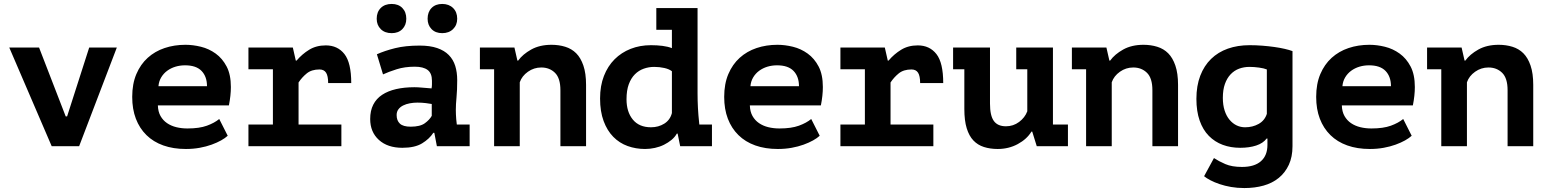

<svg xmlns="http://www.w3.org/2000/svg" viewBox="-20 -741 7840 973"><path d="M313 -151H320L432 -500H572L381 0H242L27 -500H178Z M1134 -53Q1121 -41 1100.5 -29.5Q1080 -18 1052.5 -8Q1025 2 992 8Q959 14 922 14Q858 14 807.5 -4Q757 -22 722 -56.5Q687 -91 668.5 -139.5Q650 -188 650 -250Q650 -316 671 -365.5Q692 -415 728.5 -448Q765 -481 814 -497.5Q863 -514 920 -514Q958 -514 998.5 -504Q1039 -494 1073 -469.5Q1107 -445 1128.5 -404Q1150 -363 1150 -300Q1150 -257 1140 -207H780Q781 -175 793.5 -153Q806 -131 826.5 -117Q847 -103 873.5 -96.5Q900 -90 930 -90Q990 -90 1028.5 -104Q1067 -118 1091 -138ZM918 -410Q892 -410 869 -403Q846 -396 827.5 -382.5Q809 -369 797 -349Q785 -329 783 -304H1029Q1029 -353 1001.5 -381.5Q974 -410 918 -410Z M1239 -110H1363V-390H1239V-500H1464L1479 -434H1483Q1511 -467 1547 -489Q1583 -511 1631 -511Q1691 -511 1725.5 -467Q1760 -423 1760 -320H1643Q1643 -356 1632.5 -372.5Q1622 -389 1599 -389Q1559 -389 1534.5 -369Q1510 -349 1493 -323V-110H1710V0H1239Z M1890 -466Q1930 -484 1982.5 -497Q2035 -510 2107 -510Q2159 -510 2195.5 -497.5Q2232 -485 2254.5 -462Q2277 -439 2287 -407Q2297 -375 2297 -335Q2297 -284 2293.5 -248Q2290 -212 2290 -184Q2290 -163 2292 -137Q2294 -123 2295 -110H2360V0H2194L2181 -68H2176Q2156 -37 2119 -14.5Q2082 8 2019 8Q1944 8 1900 -32Q1856 -72 1856 -138Q1856 -180 1871.5 -210.5Q1887 -241 1916.5 -260.5Q1946 -280 1987.5 -289.5Q2029 -299 2080 -299Q2098 -299 2118 -297Q2138 -295 2167 -293Q2169 -303 2169 -313V-332Q2169 -370 2147 -386.5Q2125 -403 2082 -403Q2031 -403 1990 -390Q1949 -377 1921 -364ZM2061 -99Q2109 -99 2133 -116.5Q2157 -134 2168 -154V-214Q2158 -216 2138 -218.5Q2118 -221 2095 -221Q2076 -221 2057 -217.5Q2038 -214 2023 -206.5Q2008 -199 1999 -187Q1990 -175 1990 -158Q1990 -130 2006.5 -114.5Q2023 -99 2061 -99ZM1889 -646Q1889 -680 1909.5 -700.5Q1930 -721 1965 -721Q1999 -721 2019 -700.5Q2039 -680 2039 -646Q2039 -614 2019 -593.5Q1999 -573 1965 -573Q1930 -573 1909.5 -593.5Q1889 -614 1889 -646ZM2147 -646Q2147 -680 2167 -700.5Q2187 -721 2221 -721Q2255 -721 2276 -700.5Q2297 -680 2297 -646Q2297 -614 2276 -593.5Q2255 -573 2221 -573Q2187 -573 2167 -593.5Q2147 -614 2147 -646Z M2412 -500H2587L2602 -434H2606Q2629 -466 2672 -490Q2715 -514 2775 -514Q2812 -514 2844.5 -504Q2877 -494 2900 -471Q2923 -448 2936.5 -408.5Q2950 -369 2950 -311V0H2820V-284Q2820 -345 2792.5 -372Q2765 -399 2723 -399Q2686 -399 2655.5 -377.5Q2625 -356 2614 -324V0H2484V-390H2412Z M3306 -700H3515V-268Q3515 -193 3523 -120Q3523 -115 3524 -110H3588V0H3427L3414 -64H3410Q3400 -46 3383 -32Q3366 -18 3345 -7.5Q3324 3 3299 8.5Q3274 14 3249 14Q3202 14 3160.5 -1Q3119 -16 3088 -47.5Q3057 -79 3039 -127.5Q3021 -176 3021 -242Q3021 -306 3040.5 -356Q3060 -406 3094.5 -440.5Q3129 -475 3176 -493.5Q3223 -512 3279 -512Q3310 -512 3337.5 -508.5Q3365 -505 3385 -497V-590H3306ZM3279 -96Q3317 -96 3346.5 -114.5Q3376 -133 3385 -168V-380Q3371 -391 3346.5 -396.5Q3322 -402 3295 -402Q3268 -402 3242.5 -393Q3217 -384 3197.5 -364.5Q3178 -345 3166.5 -314Q3155 -283 3155 -238Q3155 -174 3187 -135Q3219 -96 3279 -96Z M4134 -53Q4121 -41 4100.5 -29.5Q4080 -18 4052.5 -8Q4025 2 3992 8Q3959 14 3922 14Q3858 14 3807.5 -4Q3757 -22 3722 -56.5Q3687 -91 3668.5 -139.5Q3650 -188 3650 -250Q3650 -316 3671 -365.5Q3692 -415 3728.5 -448Q3765 -481 3814 -497.5Q3863 -514 3920 -514Q3958 -514 3998.5 -504Q4039 -494 4073 -469.5Q4107 -445 4128.5 -404Q4150 -363 4150 -300Q4150 -257 4140 -207H3780Q3781 -175 3793.5 -153Q3806 -131 3826.5 -117Q3847 -103 3873.5 -96.5Q3900 -90 3930 -90Q3990 -90 4028.5 -104Q4067 -118 4091 -138ZM3918 -410Q3892 -410 3869 -403Q3846 -396 3827.5 -382.5Q3809 -369 3797 -349Q3785 -329 3783 -304H4029Q4029 -353 4001.5 -381.5Q3974 -410 3918 -410Z M4239 -110H4363V-390H4239V-500H4464L4479 -434H4483Q4511 -467 4547 -489Q4583 -511 4631 -511Q4691 -511 4725.5 -467Q4760 -423 4760 -320H4643Q4643 -356 4632.5 -372.5Q4622 -389 4599 -389Q4559 -389 4534.5 -369Q4510 -349 4493 -323V-110H4710V0H4239Z M5130 -500H5316V-152Q5316 -131 5316 -110H5392V0H5234L5211 -74H5207Q5184 -36 5138 -11Q5092 14 5036 14Q4998 14 4966.5 4Q4935 -6 4913 -29Q4891 -52 4879 -91Q4867 -130 4867 -189V-390H4810V-500H4997V-216Q4997 -155 5016.5 -128Q5036 -101 5078 -101Q5115 -101 5144.5 -123Q5174 -145 5186 -177V-390H5130Z M5412 -500H5587L5602 -434H5606Q5629 -466 5672 -490Q5715 -514 5775 -514Q5812 -514 5844.5 -504Q5877 -494 5900 -471Q5923 -448 5936.5 -408.5Q5950 -369 5950 -311V0H5820V-284Q5820 -345 5792.5 -372Q5765 -399 5723 -399Q5686 -399 5655.5 -377.5Q5625 -356 5614 -324V0H5484V-390H5412Z M6530 0Q6530 54 6511.5 94Q6493 134 6460.5 160.5Q6428 187 6383.5 199.5Q6339 212 6286 212Q6250 212 6218.5 206.5Q6187 201 6160.5 192Q6134 183 6114 172.5Q6094 162 6082 152L6132 60Q6156 76 6189.5 90.5Q6223 105 6274 105Q6337 105 6370 76Q6403 47 6403 -7V-39H6399Q6381 -15 6346 -3.5Q6311 8 6265 8Q6217 8 6176.5 -7Q6136 -22 6106 -52.5Q6076 -83 6059.5 -130Q6043 -177 6043 -240Q6043 -306 6062.5 -357Q6082 -408 6117.5 -442.5Q6153 -477 6202.5 -494.5Q6252 -512 6313 -512Q6345 -512 6377 -509.5Q6409 -507 6437.5 -503Q6466 -499 6490 -493.5Q6514 -488 6530 -482ZM6290 -96Q6328 -96 6358.5 -113Q6389 -130 6400 -164V-389Q6386 -395 6360.5 -398.5Q6335 -402 6312 -402Q6284 -402 6259.5 -393Q6235 -384 6216.5 -364.5Q6198 -345 6187.5 -315.5Q6177 -286 6177 -245Q6177 -209 6186 -181Q6195 -153 6211 -134Q6227 -115 6247 -105.5Q6267 -96 6290 -96Z M7134 -53Q7121 -41 7100.5 -29.5Q7080 -18 7052.5 -8Q7025 2 6992 8Q6959 14 6922 14Q6858 14 6807.5 -4Q6757 -22 6722 -56.5Q6687 -91 6668.5 -139.5Q6650 -188 6650 -250Q6650 -316 6671 -365.5Q6692 -415 6728.5 -448Q6765 -481 6814 -497.5Q6863 -514 6920 -514Q6958 -514 6998.5 -504Q7039 -494 7073 -469.5Q7107 -445 7128.5 -404Q7150 -363 7150 -300Q7150 -257 7140 -207H6780Q6781 -175 6793.5 -153Q6806 -131 6826.5 -117Q6847 -103 6873.5 -96.5Q6900 -90 6930 -90Q6990 -90 7028.5 -104Q7067 -118 7091 -138ZM6918 -410Q6892 -410 6869 -403Q6846 -396 6827.5 -382.5Q6809 -369 6797 -349Q6785 -329 6783 -304H7029Q7029 -353 7001.5 -381.5Q6974 -410 6918 -410Z M7212 -500H7387L7402 -434H7406Q7429 -466 7472 -490Q7515 -514 7575 -514Q7612 -514 7644.5 -504Q7677 -494 7700 -471Q7723 -448 7736.5 -408.5Q7750 -369 7750 -311V0H7620V-284Q7620 -345 7592.5 -372Q7565 -399 7523 -399Q7486 -399 7455.5 -377.5Q7425 -356 7414 -324V0H7284V-390H7212Z"/></svg>

Font: PT Mono
Style: Bold
Weight: 700
Monospace: yes
Designer: A.Korolkova, I.Chaeva
Foundry: ParaType Ltd
Version: Version 1.000 OFL